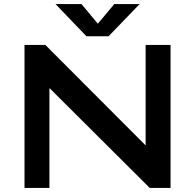

<svg xmlns="http://www.w3.org/2000/svg" viewBox="-20 -920 955 940"><path d="M100 0V-700H202L693 -208V-700H815V0H713L222 -489V0ZM663.5 -900 511.5 -742.5H403L252 -900H379L459 -804L539.5 -900Z"/></svg>

Font: Science Gothic
Style: Regular
Weight: 400
Designer: Thomas Phinney, Vassil Kateliev, Brandon Buerkle
Foundry: Font Detective LLC
Version: Version 1.018